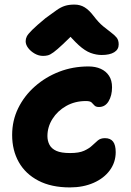

<svg xmlns="http://www.w3.org/2000/svg" viewBox="-20 -809 570 838"><path d="M285 9Q204 9 147.5 -20.5Q91 -50 62 -101.5Q33 -153 33 -220Q33 -283 59.5 -337Q86 -391 132.5 -432Q179 -473 238.5 -496Q298 -519 366 -519Q397 -519 420 -508.5Q443 -498 456 -478Q469 -458 469 -428Q469 -392 454 -367Q439 -342 412 -342Q398 -342 392 -349Q386 -356 379.5 -362Q373 -368 355 -368Q307 -368 269 -346.5Q231 -325 209 -290Q187 -255 187 -215Q187 -194 196 -177Q205 -160 226 -150.5Q247 -141 286 -141Q325 -141 347 -151Q369 -161 382 -173.5Q395 -186 407 -196Q419 -206 438 -206Q462 -206 473.5 -191Q485 -176 485 -145Q485 -101 459.5 -66Q434 -31 388.5 -11Q343 9 285 9ZM168 -565Q149 -565 131.5 -575Q114 -585 103 -599.5Q92 -614 92 -629Q92 -640 97 -650Q102 -660 120.5 -678.5Q139 -697 179 -730Q209 -752 227.5 -765Q246 -778 263.5 -783.5Q281 -789 305 -789Q330 -789 349.5 -777Q369 -765 388 -740Q410 -711 430 -694.5Q450 -678 465 -667Q480 -656 489 -645Q498 -634 498 -615Q498 -593 478.5 -581Q459 -569 424 -569Q400 -569 375.5 -578Q351 -587 323.5 -612Q296 -637 259 -682L321 -681Q280 -640 254.5 -616Q229 -592 214 -581Q199 -570 189 -567.5Q179 -565 168 -565Z"/></svg>

Font: Shantell Sans
Style: Bold
Weight: 700
Designer: Stephen Nixon, Anya Danilova, Shantell Martin
Foundry: Arrow Type
Version: Version 1.011;[c5ecc13dd]